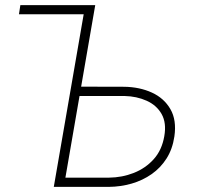

<svg xmlns="http://www.w3.org/2000/svg" viewBox="-20 -731 800 751"><path d="M54.2 -675.3 59.6 -710.9H331.1L325.7 -675.3ZM276.9 -392.1 466.8 -391.6Q526.4 -390.6 574 -368.9Q621.6 -347.2 646.5 -304.2Q671.4 -261.2 662.1 -197.3Q654.8 -147.9 631.6 -111.3Q608.4 -74.7 573.2 -50Q538.1 -25.4 495.1 -12.9Q452.1 -0.5 405.3 0H190.4L313.5 -710.9H352.5L235.8 -36.1H405.8Q457.5 -36.6 503.4 -54.7Q549.3 -72.8 581.3 -108.4Q613.3 -144 622.6 -198.2Q631.8 -250 612.3 -284.7Q592.8 -319.3 553.7 -336.9Q514.6 -354.5 467.3 -355.5H271Z"/></svg>

Font: Roboto ExtraLight
Style: Italic
Weight: 250
Designer: Christian Robertson
Foundry: Google
Version: Version 3.009; 2024